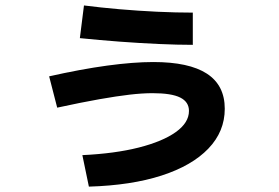

<svg xmlns="http://www.w3.org/2000/svg" viewBox="-20 -639 1040 715"><path d="M286.7 -61.3Q407.7 -67 496.9 -89.6Q586 -112.3 634.9 -147.3Q683.7 -182.3 683.7 -226Q683.7 -259.4 651.2 -275.7Q618.7 -292 548.3 -292Q510 -292 462.7 -286.5Q415.3 -281 350 -269.5Q284.7 -258 193 -238.1L163 -354.7Q281 -381.3 379 -394.7Q477 -408 551 -408Q684 -408 750.5 -364.7Q817 -321.3 817 -234Q817 -149.3 756 -85.7Q695 -22 581.8 14.7Q468.7 51.3 311 56ZM698 -472Q641.3 -472 570.5 -475.2Q499.7 -478.4 424.5 -484Q349.3 -489.7 277.4 -497L292.7 -618.7Q352.3 -611 423 -604.8Q493.7 -598.7 565 -595.3Q636.3 -592 698 -592Z"/></svg>

Font: M PLUS 1 Thin
Style: Regular
Weight: 100
Designer: Coji Morishita
Foundry: UNDERFOREST DESIGN
Version: Version 1.001